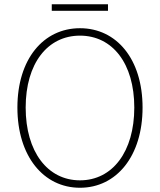

<svg xmlns="http://www.w3.org/2000/svg" viewBox="-20 -872 754 905"><path d="M357 13C529 13 652 -136 652 -365C652 -594 529 -739 357 -739C185 -739 62 -594 62 -365C62 -136 185 13 357 13ZM357 -22C204 -22 101 -157 101 -365C101 -573 204 -704 357 -704C510 -704 613 -573 613 -365C613 -157 510 -22 357 -22ZM224 -821H489V-852H224Z"/></svg>

Font: Genne Gothic ExtraLight
Style: Regular
Weight: 250
Designer: Ryoko NISHIZUKA (kana & ideographs); Paul D. Hunt (Latin, Greek & Cyrillic); Wenlong ZHANG (bopomofo); Sandoll Communica
Foundry: Adobe Systems Incorporated
Version: Version 1.004;PS 1.004;hotconv 16.6.51;makeotf.lib2.5.65220